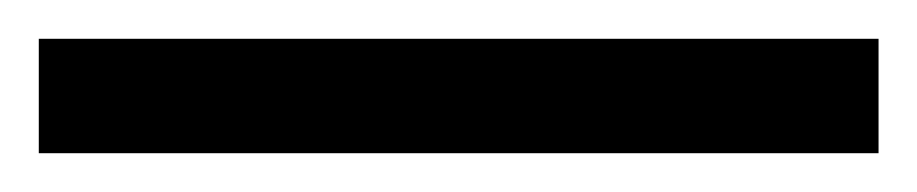

<svg xmlns="http://www.w3.org/2000/svg" viewBox="-25 -839 473 99"><path d="M-5 -760H428V-819H-5Z"/></svg>

Font: Noto Serif Sinhala SemiCondensed
Style: Regular
Weight: 400
Width: 4
Designer: Jelle Bosma - Monotype Design Team
Foundry: Monotype Imaging Inc.
Version: Version 2.007